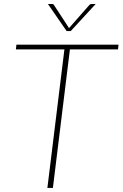

<svg xmlns="http://www.w3.org/2000/svg" viewBox="-20 -922 602 942"><path d="M58 0ZM561.5 -703 559 -679.5H323L239.5 0H212.5L296 -679.5H58L60.5 -703ZM215 -902.5H233.5Q236 -902.5 239.5 -901.8Q243 -901 245 -897L316.5 -787.5L318.5 -783.5L321.5 -787.5L418 -897Q421.5 -901 425 -901.8Q428.5 -902.5 431 -902.5H449.5L327 -769.5H307Z"/></svg>

Font: Lato Thin
Style: Italic
Weight: 200
Italic angle: -7°
Designer: Lukasz Dziedzic
Foundry: tyPoland Lukasz Dziedzic
Version: Version 2.007; 2014-02-27